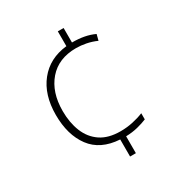

<svg xmlns="http://www.w3.org/2000/svg" viewBox="-173 -845 915 975"><g transform="rotate(-30 285.0 -357.0)"><path d="M341 -639Q380 -639 411.5 -633Q443 -627 471 -614L462 -579Q433 -592 402.5 -598Q372 -604 344 -604Q241 -604 183.5 -537.5Q126 -471 126 -361Q126 -293 147.5 -239.5Q169 -186 214 -155.5Q259 -125 330 -125Q367 -125 402 -132.5Q437 -140 466 -152V-116Q442 -106 410.5 -98Q379 -90 341 -89V10H307V-90Q195 -97 140.5 -170.5Q86 -244 86 -361Q86 -479 145 -552.5Q204 -626 307 -637V-724H341Z"/></g></svg>

Font: Noto Sans ExtraLight
Style: Regular
Weight: 200
Designer: Monotype Design Team
Foundry: Monotype Imaging Inc.
Version: Version 2.007